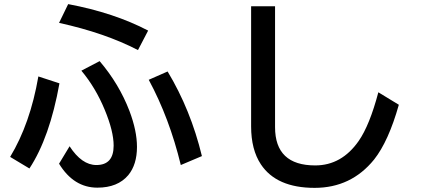

<svg xmlns="http://www.w3.org/2000/svg" viewBox="-20 -844 2037 924"><path d="M644 -603Q484.9 -685.5 264.2 -733.9L308.1 -824.2Q528.8 -782.7 692.9 -696.8ZM314.9 -140.1Q373.5 -49.8 443.8 -49.8Q526.9 -49.8 526.9 -143.1Q526.9 -212.4 483.9 -315.9Q439.9 -422.4 371.6 -503.9L459.5 -549.8Q553.2 -439.9 603 -310.1Q639.2 -214.4 639.2 -137.2Q639.2 -51.8 597.2 -1Q546.4 59.1 448.7 59.1Q334.5 59.1 264.2 -56.2ZM28.8 -88.9Q125.5 -249 164.6 -476.1L266.1 -442.9Q219.2 -181.6 121.6 -33.2ZM850.1 -49.8Q795.4 -275.4 695.8 -460L786.6 -500Q897.9 -315.4 951.7 -92.8Z M1188.5 -814H1303.7V-231.9Q1303.7 -47.9 1497.1 -47.9Q1624 -47.9 1706.1 -165.5Q1758.8 -241.2 1800.8 -399.9L1899.4 -339.8Q1849.6 -163.6 1780.3 -76.2Q1669.9 60.1 1494.1 60.1Q1310.5 60.1 1235.4 -53.2Q1188.5 -124 1188.5 -235.8Z"/></svg>

Font: UDEV Gothic 35
Style: Bold
Weight: 700
Version: v2.1.0; ttfautohint (v1.8.4.7-5d5b-dirty) -l 6 -r 45 -G 200 